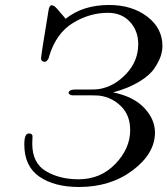

<svg xmlns="http://www.w3.org/2000/svg" viewBox="-20 -725 669 767"><path d="M77.1 -147.9Q77.1 -191.9 95.2 -191.9Q110.4 -191.9 109.9 -179.2Q109.9 -177.2 109.4 -167.7Q108.9 -158.2 108.9 -150.9Q108.9 -73.7 163.3 -41.3Q217.8 -8.8 293.9 -8.8Q381.8 -8.8 440.9 -70.3Q500 -131.8 500 -205.1Q500 -264.2 464.1 -300Q428.2 -335.9 377.9 -342.8Q372.1 -343.8 338.9 -344.2H275.9Q263.7 -343.3 257.8 -348.1Q252 -353 254.9 -357.9Q259.8 -366.7 276.9 -367.2H332Q360.8 -367.2 375 -369.1Q436 -378.9 484.1 -429.9Q532.2 -481 532.2 -548.8Q532.2 -602.1 499 -637.9Q465.8 -673.8 411.1 -673.8Q337.9 -673.8 271.5 -633.3Q205.1 -592.8 176.8 -502Q176.8 -500 175.3 -495.1Q173.8 -490.2 168.9 -484.1Q164.1 -478 158.2 -478Q154.3 -478 148.9 -481Q144 -483.9 144 -492.2Q144 -503.4 173.8 -683.1Q176.8 -704.1 187 -704.1Q189 -704.1 190.9 -703.1Q192.9 -702.1 196 -700.7Q199.2 -699.2 201.2 -697Q203.1 -694.8 206.5 -691.4Q210 -688 212.4 -685.1Q214.8 -682.1 219 -677Q223.1 -671.9 226.1 -668.9Q229 -666 233.9 -659.9Q238.8 -653.8 242.2 -649.9Q311 -705.1 416 -705.1Q506.8 -705.1 567.9 -658.9Q628.9 -612.8 628.9 -541Q628.9 -522.9 622.6 -502.4Q616.2 -481.9 597.7 -453.4Q579.1 -424.8 536.6 -398.9Q494.1 -373 432.1 -356Q514.2 -338.9 556.6 -293.5Q599.1 -248 599.1 -195.8Q599.1 -111.8 510.5 -44.9Q421.9 22 295.9 22Q196.8 22 137 -19.5Q77.1 -61 77.1 -147.9Z"/></svg>

Font: CMU Serif Extra
Style: RomanSlanted
Weight: 500
Italic angle: -9.46001°
Version: Version 0.7.0